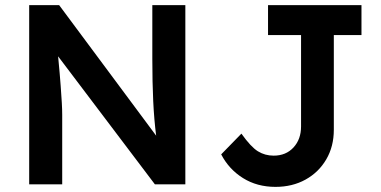

<svg xmlns="http://www.w3.org/2000/svg" viewBox="-20 -720 1488 750"><path d="M94 0V-700H211L590 -190Q582 -252 578.5 -325Q575 -398 575 -490V-700H704V0H585L207 -500Q214 -427 217 -385Q220 -343 221.5 -318Q223 -293 223 -271V0ZM1056 10Q984 10 929 -24.5Q874 -59 844 -117L923 -198Q960 -146 987.5 -129Q1015 -112 1049 -112Q1097 -112 1126.5 -144Q1156 -176 1156 -226V-583H1027V-700H1392V-583H1284V-213Q1284 -148 1254.5 -97.5Q1225 -47 1173.5 -18.5Q1122 10 1056 10Z"/></svg>

Font: Lexend Deca Medium
Style: Regular
Weight: 500
Designer: Bonnie Shaver-Troup, Thomas Jockin
Foundry: Lexend
Version: Version 1.008; ttfautohint (v1.8.4.7-5d5b)